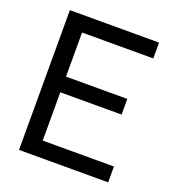

<svg xmlns="http://www.w3.org/2000/svg" viewBox="-133 -833 866 945"><g transform="rotate(20 300.5 -361.0)"><path d="M539 -644H166V-413H487V-331H166V-78H539V5H72V-727H539Z"/></g></svg>

Font: SUITE SemiBold
Style: Regular
Weight: 600
Designer: Sun
Foundry: Sun
Version: Version 2.040